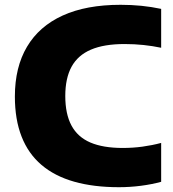

<svg xmlns="http://www.w3.org/2000/svg" viewBox="-20 -770 722 800"><path d="M475.5 10Q370 10 289 -13Q208 -36 153 -82.8Q98 -129.5 70 -200.8Q42 -272 42 -368Q42 -490 92.5 -575.2Q143 -660.5 241 -705.2Q339 -750 482.5 -750Q527.5 -750 569.5 -745.8Q611.5 -741.5 651.5 -733V-571Q616 -578.5 578 -582.5Q540 -586.5 499 -586.5Q413.5 -586.5 359 -563.2Q304.5 -540 278.2 -492Q252 -444 252 -370Q252 -295 277.8 -247Q303.5 -199 356.5 -176.2Q409.5 -153.5 491.5 -153.5Q533.5 -153.5 573.8 -159Q614 -164.5 651.5 -174.5V-12.5Q613.5 -2 567.8 4Q522 10 475.5 10Z"/></svg>

Font: Encode Sans SemiExpanded ExtraBold
Style: Regular
Weight: 800
Width: 6
Designer: Multiple Designers
Foundry: Impallari Type
Version: Version 3.002